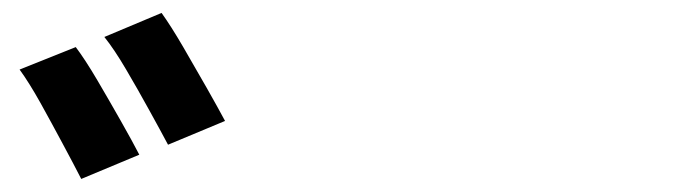

<svg xmlns="http://www.w3.org/2000/svg" viewBox="-20 -872 1040 294"><path d="M96 -799.9Q110.4 -780.8 128.9 -749.4Q147.4 -717.9 165.2 -686.5Q183 -655.1 193.3 -635.1L104.4 -598Q92.9 -620.5 76 -651.9Q59.2 -683.3 41.9 -714.5Q24.5 -745.6 10 -765.5ZM227.4 -852.2Q241.7 -832.3 260.2 -800.6Q278.7 -768.8 296.5 -737.5Q314.2 -706.3 324.6 -686.8L237.3 -650.4Q225.6 -672.4 208.3 -703.7Q191.1 -735 173.1 -765.6Q155.1 -796.3 139.8 -815.4Z"/></svg>

Font: Noto Sans HK Thin
Style: Regular
Weight: 100
Designer: Ryoko NISHIZUKA 西塚涼子 (kana, bopomofo & ideographs); Paul D. Hunt (Latin, Greek & Cyrillic); Sandoll Communications 산돌커뮤니
Foundry: Adobe
Version: Version 2.004-H2;hotconv 1.0.118;makeotfexe 2.5.65603